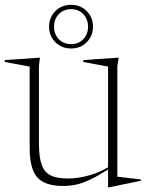

<svg xmlns="http://www.w3.org/2000/svg" viewBox="-29 -761 604 796"><path d="M132.5 -165.5Q132.5 -109 144 -77.5Q155.5 -46 181.5 -33.5Q207.5 -21 251.5 -21Q294.5 -21 339.8 -33.8Q385 -46.5 419 -67.5V-485L316.5 -504V-512L463 -522L457.5 -488V-28.5L555 -17V-11.5L423.5 15.5H419V-58.5Q375 -30.5 343.5 -15.8Q312 -1 285.8 4.5Q259.5 10 232.5 10Q157 10 125.5 -25.8Q94 -61.5 94 -147.5V-485L-9 -504V-512L136.5 -522L132.5 -488ZM265.5 -741Q304.5 -741 330.5 -715Q356.5 -689 356.5 -650.5Q356.5 -612 330.5 -586Q304.5 -560 265.5 -560Q226.5 -560 200.5 -586Q174.5 -612 174.5 -650.5Q174.5 -689 200.5 -715Q226.5 -741 265.5 -741ZM265.5 -578Q296.5 -578 316.2 -598.5Q336 -619 336 -650.5Q336 -682 316.2 -702.5Q296.5 -723 265.5 -723Q235 -723 215 -702.5Q195 -682 195 -650.5Q195 -619 215 -598.5Q235 -578 265.5 -578Z"/></svg>

Font: Newsreader Display ExtraLight
Style: Regular
Weight: 275
Designer: Hugues Gentile
Foundry: Production Type
Version: Version 1.001